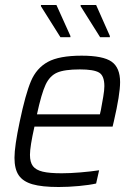

<svg xmlns="http://www.w3.org/2000/svg" viewBox="-20 -741 536 769"><path d="M38 -109Q38 -155 59 -254Q82 -364 104 -416Q126 -468 171.5 -493Q217 -518 307 -518Q393 -518 427 -494Q461 -470 461 -412Q461 -363 436 -255L431 -234H118Q100 -154 100 -121Q100 -91 112 -75.5Q124 -60 151 -53.5Q178 -47 227 -47Q260 -47 302 -50.5Q344 -54 377 -59L365 -6Q339 0 296.5 4Q254 8 215 8Q148 8 110 -3Q72 -14 55 -39Q38 -64 38 -109ZM380 -283 384 -300Q389 -327 393.5 -353.5Q398 -380 398 -396Q398 -438 376.5 -450.5Q355 -463 300 -463Q238 -463 208.5 -450Q179 -437 162.5 -401.5Q146 -366 128 -283ZM222 -592 144 -716V-721H206L262 -597V-592ZM381 -592 303 -716V-721H365L420 -597V-592Z"/></svg>

Font: Saira Semi Condensed Light
Style: Italic
Weight: 300
Width: 4
Italic angle: -12°
Designer: Hector Gatti with collaboration of the Omnibus-Type team
Foundry: Omnibus-Type
Version: Version 1.001; ttfautohint (v1.8)